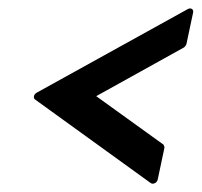

<svg xmlns="http://www.w3.org/2000/svg" viewBox="-20 -558 477 454"><path d="M366.2 -216.3Q367.2 -215.3 368.2 -212.6Q369.1 -210 368.7 -208L353 -133.8Q351.6 -127.4 345.9 -124.8Q340.3 -122.1 335.9 -125.5L63.5 -322.3Q59.1 -325.2 60.3 -330.6Q61.5 -335.9 66.9 -338.9L423.3 -536.1Q429.2 -539.6 433.6 -536.9Q438 -534.2 436.5 -527.8L420.9 -454.1Q420.4 -452.1 418.5 -449.5Q416.5 -446.8 415 -445.8L207.5 -330.6Z"/></svg>

Font: Fibel Nord
Style: Bold Italic
Weight: 700
Designer: Peter Wiegel
Foundry: Peter Wioegel
Version: Version 000.000